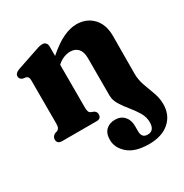

<svg xmlns="http://www.w3.org/2000/svg" viewBox="-164 -604 927 966"><g transform="rotate(-30 300.0 -121.0)"><path d="M376.5 -80.5V-297.5Q376.5 -333.5 360 -351.8Q343.5 -370 314.5 -370Q296.5 -370 277.2 -362.5Q258 -355 239 -338V-92.5Q239 -73.5 242.2 -65.5Q245.5 -57.5 253.5 -54L268 -48.5Q282.5 -40.5 282.5 -25.5Q282.5 0 256 0H56Q27 0 27 -25.5Q27 -42 44.5 -52L59 -56.5Q66.5 -60.5 70.2 -67.8Q74 -75 74 -92.5V-340.5Q74 -355 69.8 -360.8Q65.5 -366.5 58.5 -369L40.5 -371.5Q23.5 -378.5 23.5 -394Q23.5 -412 48.5 -421.5L164 -460.5Q180.5 -466.5 191 -469.5Q201.5 -472.5 213 -472.5Q225 -472.5 232 -464.5Q239 -456.5 239 -444.5V-389Q291 -434.5 332.8 -454Q374.5 -473.5 410.5 -473.5Q468.5 -473.5 505 -435.5Q541.5 -397.5 541.5 -330.5L540.5 -112Q540.5 -75.5 552.8 -41.8Q565 -8 577.2 25Q589.5 58 589.5 93Q589.5 156 546.2 194Q503 232 428.5 232Q348 232 307.2 196.8Q266.5 161.5 266.5 115Q266.5 77.5 286.5 58.5Q306.5 39.5 339 39.5Q372 39.5 391.5 61Q411 82.5 411 117.5V148Q411 187 445 187Q485 187 485 137.5Q485 107.5 468.8 80.2Q452.5 53 431 27Q409.5 1 393 -25.5Q376.5 -52 376.5 -80.5Z"/></g></svg>

Font: Fraunces 72pt S050
Style: Bold
Weight: 700
Version: Version 1.000; ttfautohint (v1.8.3)